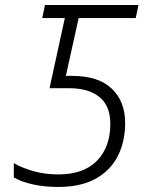

<svg xmlns="http://www.w3.org/2000/svg" viewBox="-20 -734 586 764"><path d="M211 10Q158 10 112 0Q66 -10 35 -28V-85Q69 -65 114.5 -52.5Q160 -40 212 -40Q313 -40 366 -94.5Q419 -149 419 -241Q419 -313 375.5 -348Q332 -383 256 -383H177L238 -662H148L159 -714H531L520 -662H293L242 -432H267Q372 -432 425 -381Q478 -330 478 -245Q478 -170 448.5 -112.5Q419 -55 360 -22.5Q301 10 211 10Z"/></svg>

Font: Noto Sans Light
Style: Italic
Weight: 300
Italic angle: -12°
Designer: Monotype Design Team
Foundry: Monotype Imaging Inc.
Version: Version 2.013; ttfautohint (v1.8.4.7-5d5b)